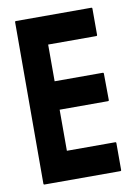

<svg xmlns="http://www.w3.org/2000/svg" viewBox="-80 -750 581 805"><g transform="rotate(-10 210.0 -348.0)"><path d="M366.7 0H43.5Q39.6 0 39.6 -4.9L40.5 -691.9Q40.5 -695.8 44.4 -695.8H365.7Q369.6 -695.8 369.6 -690.9V-579.1Q369.6 -575.2 365.7 -575.2H160.6V-418.9H365.7Q369.6 -418.9 369.6 -415L370.6 -301.8Q370.6 -297.9 366.7 -297.9H160.6V-123H366.7Q370.6 -123 370.6 -118.2V-3.9Q370.6 0 366.7 0Z"/></g></svg>

Font: Bayon
Style: Regular
Weight: 400
Designer: Danh Hong
Version: Version 8.001; ttfautohint (v1.8.3)